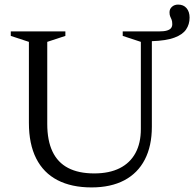

<svg xmlns="http://www.w3.org/2000/svg" viewBox="-20 -807 846 837"><path d="M731 -701.5Q731 -714.5 728 -721.5Q725 -728.5 722 -735.2Q719 -742 719 -753.5Q719 -768 729.8 -777.5Q740.5 -787 756.5 -787Q780 -787 793.2 -771.5Q806.5 -756 806.5 -730Q806.5 -701 791.2 -678.5Q776 -656 740 -642.8Q704 -629.5 642 -627.5V-254.5Q642 -170.5 611.2 -111.2Q580.5 -52 521.8 -21Q463 10 379 10Q291.5 10 230.5 -21.8Q169.5 -53.5 137.8 -116.2Q106 -179 106 -271.5V-624.5L27 -650.5V-670H265V-650.5L186 -624.5V-267Q186 -194.5 208.8 -146.5Q231.5 -98.5 277 -74.8Q322.5 -51 390.5 -51Q456.5 -51 501.8 -73.8Q547 -96.5 570.5 -139.8Q594 -183 594 -244.5V-624.5L515 -650.5V-670H671.5Q695.5 -670 708.2 -674Q721 -678 726 -685Q731 -692 731 -701.5Z"/></svg>

Font: Newsreader 16pt
Style: Regular
Weight: 400
Designer: Hugues Gentile
Foundry: Production Type
Version: Version 1.003